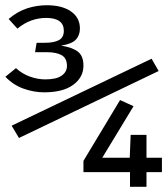

<svg xmlns="http://www.w3.org/2000/svg" viewBox="-20 -714 640 734"><path d="M52.5 -186.5 24.5 -233.5 559.5 -489.5 586.5 -442.5ZM158.5 -694Q217.5 -694 251.5 -670.2Q285.5 -646.5 285.5 -605Q285.5 -579 270 -562.5Q254.5 -546 213.5 -539.5Q256.5 -533 277.8 -516.5Q299 -500 299 -463Q299 -418.5 260 -389.8Q221 -361 148.5 -361Q110 -361 70.8 -374.8Q31.5 -388.5 0.5 -420.5L41 -453.5Q64.5 -432 94.2 -421.2Q124 -410.5 153 -410.5Q196 -410.5 216 -425Q236 -439.5 236 -462Q236 -491 216 -502.8Q196 -514.5 158.5 -514.5H114L120 -550.5H152.5Q186 -550.5 205 -560.5Q224 -570.5 224 -596.5Q224 -645.5 156 -645.5Q128 -645.5 100.2 -635.8Q72.5 -626 46.5 -604.5L13 -641.5Q48 -671 84.8 -682.5Q121.5 -694 158.5 -694ZM540 -56V0H477V-56H299V-99L439 -331.5L490.5 -308L371 -111H476L479.5 -198.5H540V-111H599V-56Z"/></svg>

Font: Fira Code Light Light
Style: Regular
Weight: 300
Monospace: yes
Version: Version 5.002